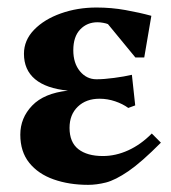

<svg xmlns="http://www.w3.org/2000/svg" viewBox="-20 -486 465 521"><path d="M219.1 15.6Q167.5 15.6 125.6 0.8Q83.6 -14 59.4 -44.2Q35.1 -74.4 35.1 -120.6Q35.1 -166.1 67.4 -199.6Q99.6 -233.1 164.4 -240.1Q105.4 -245.9 75.2 -271.1Q45 -296.4 45 -340.1Q45 -376.8 72.5 -405.2Q100 -433.6 145.1 -449.6Q190.1 -465.6 241.9 -465.6Q282.6 -465.6 320.6 -458.7Q358.5 -451.9 390.7 -443.1L371.4 -330H347.4L272.9 -420.6Q268.2 -422.6 259.9 -424.1Q251.6 -425.6 244.6 -425.6Q216.2 -425.6 197.6 -406.1Q178.9 -386.5 178.9 -349.7Q178.9 -314.5 196.9 -292.7Q215 -270.9 241.7 -270.9Q262.4 -270.9 289.7 -274.6Q317.1 -278.2 337.9 -283L346.9 -200L328.1 -193.1Q313.1 -204.1 292.4 -211.1Q271.6 -218.1 250.1 -218.1Q213.6 -218.1 191.2 -196.6Q168.7 -175.1 168.7 -139.1Q168.7 -99.9 192.7 -81.2Q216.6 -62.6 259.1 -62.6Q294 -62.6 328 -78.1Q362 -93.5 391.9 -123.7L416.6 -98.9Q364.1 -46 328.6 -21.6Q293 2.7 267.6 9.2Q242.2 15.6 219.1 15.6Z"/></svg>

Font: Ancizar Serif Light
Style: Regular
Weight: 300
Designer: Cesar Puertas, Viviana Monsalve, Julian Moncada, Julian Prieto, Jose Castro, Felipe Aragon, Mariel Hernandez, Sara Alarc
Version: Version 8.100